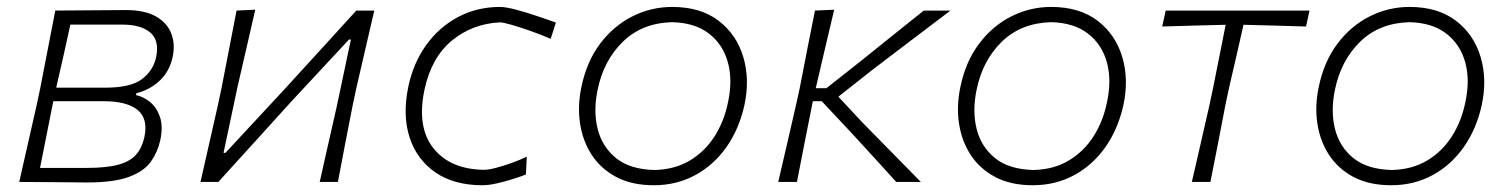

<svg xmlns="http://www.w3.org/2000/svg" viewBox="-20 -525 4358 554"><path d="M35.5 0Q48 -56 60 -108.2Q72 -160.5 85.5 -220.5L96 -270Q108.5 -333 118.5 -386Q128.5 -439 139.5 -494.5Q178.5 -495 235.5 -495.2Q292.5 -495.5 343 -496Q398 -496 430.5 -477.2Q463 -458.5 474.5 -427.5Q486 -396.5 478 -360Q469 -318.5 440.5 -292Q412 -265.5 373.5 -256L372.5 -250.5Q393 -246.5 412.2 -231.2Q431.5 -216 441.2 -188.5Q451 -161 442.5 -120.5Q435 -86.5 415.5 -58.8Q396 -31 352.5 -14.8Q309 1.5 230.5 1.5Q173.5 1 122 0.5Q70.5 0 35.5 0ZM183 -454Q174.5 -415 163.8 -366.8Q153 -318.5 142.5 -273.5V-272H283Q357.5 -272 390 -297Q422.5 -322 430.5 -360Q440.5 -408.5 413.5 -431.2Q386.5 -454 333.5 -454ZM95.5 -40.5H229.5Q288 -40.5 322 -50Q356 -59.5 373 -79.2Q390 -99 396.5 -129Q408 -182.5 377 -207.8Q346 -233 279 -233H134L131.5 -221.5Q123 -178 113 -128.5Q103 -79 95.5 -40.5Z M558.5 0Q571 -55.5 583 -108Q595 -160.5 608.5 -220.5L619 -270Q631.5 -333 641.5 -385.8Q651.5 -438.5 662.5 -494.5L716.5 -497Q704 -441.5 691.8 -389.2Q679.5 -337 665.5 -275L625 -84H630.5L800 -266.5Q851 -322 903.5 -379.8Q956 -437.5 1008 -494.5H1060Q1047 -438.5 1034.8 -386Q1022.5 -333.5 1008 -270L997.5 -220.5Q985.5 -159.5 975.5 -107.8Q965.5 -56 955 0H902.5Q915 -55 926.5 -106.8Q938 -158.5 951.5 -217L992.5 -411H987L820.5 -232Q769 -175 715.8 -116.5Q662.5 -58 610 0Z M1372.5 9.5Q1290.5 9.5 1236.8 -27.2Q1183 -64 1162 -128Q1141 -192 1158 -274Q1172 -342 1209.2 -394.2Q1246.5 -446.5 1301.5 -475.8Q1356.5 -505 1423 -505Q1439.5 -505 1469.5 -497Q1499.5 -489 1531.2 -478.2Q1563 -467.5 1584 -460L1569 -413Q1537.5 -426.5 1507.2 -437Q1477 -447.5 1454 -454Q1431 -460.5 1422.5 -460.5Q1343 -456.5 1284 -408Q1225 -359.5 1205 -267Q1182 -159 1230.2 -97.8Q1278.5 -36.5 1376.5 -35Q1389.5 -35 1411.5 -40.8Q1433.5 -46.5 1457.5 -55.2Q1481.5 -64 1500 -73L1497.5 -21.5Q1484 -16 1461.2 -8.8Q1438.5 -1.5 1414.2 4Q1390 9.5 1372.5 9.5Z M1866.5 9.5Q1803.5 9.5 1758.8 -14Q1714 -37.5 1687.8 -77.5Q1661.5 -117.5 1653.8 -168.2Q1646 -219 1657.5 -273.5Q1672.5 -347 1711.5 -398.8Q1750.5 -450.5 1804.8 -477.8Q1859 -505 1919.5 -505Q2001 -505 2053 -465.5Q2105 -426 2124.5 -361.2Q2144 -296.5 2128 -222Q2113 -153.5 2076.5 -101.2Q2040 -49 1986.2 -19.8Q1932.5 9.5 1866.5 9.5ZM1869 -34.5Q1927.5 -36 1970.8 -62Q2014 -88 2041.8 -131.5Q2069.5 -175 2080.5 -229.5Q2094.5 -293.5 2080.2 -345.2Q2066 -397 2025.5 -428.2Q1985 -459.5 1919 -461Q1832 -458.5 1776.8 -404.2Q1721.5 -350 1704.5 -266.5Q1691.5 -205 1704.5 -153Q1717.5 -101 1758 -68.5Q1798.5 -36 1869 -34.5Z M2225.5 0Q2238.5 -56 2250.5 -107.5Q2262.5 -159 2276.5 -220.5L2287.5 -270.5Q2299.5 -332.5 2310 -386.2Q2320.5 -440 2331.5 -494.5L2387 -497Q2373.5 -441 2361 -387.2Q2348.5 -333.5 2334.5 -273.5L2333.5 -270.5H2364.5L2464 -349Q2509 -385.5 2554.8 -422Q2600.5 -458.5 2645.5 -494.5H2722.5Q2665.5 -451.5 2609 -408.5Q2552.5 -365.5 2496 -322.5L2399 -246L2468.5 -171.5Q2510.5 -128.5 2553 -85.5Q2595.5 -42.5 2637 0H2566Q2533.5 -36 2500.8 -71.8Q2468 -107.5 2435 -143.5L2351 -233H2325.5L2322 -216Q2310 -156.5 2300.2 -106.2Q2290.5 -56 2279.5 0Z M2960 9.5Q2897 9.5 2852.2 -14Q2807.5 -37.5 2781.2 -77.5Q2755 -117.5 2747.2 -168.2Q2739.5 -219 2751 -273.5Q2766 -347 2805 -398.8Q2844 -450.5 2898.2 -477.8Q2952.5 -505 3013 -505Q3094.5 -505 3146.5 -465.5Q3198.5 -426 3218 -361.2Q3237.5 -296.5 3221.5 -222Q3206.5 -153.5 3170 -101.2Q3133.5 -49 3079.8 -19.8Q3026 9.5 2960 9.5ZM2962.5 -34.5Q3021 -36 3064.2 -62Q3107.5 -88 3135.2 -131.5Q3163 -175 3174 -229.5Q3188 -293.5 3173.8 -345.2Q3159.5 -397 3119 -428.2Q3078.5 -459.5 3012.5 -461Q2925.5 -458.5 2870.2 -404.2Q2815 -350 2798 -266.5Q2785 -205 2798 -153Q2811 -101 2851.5 -68.5Q2892 -36 2962.5 -34.5Z M3419 0Q3432 -56.5 3443.8 -108Q3455.5 -159.5 3469.5 -220.5L3480 -270Q3490 -321 3499 -365.2Q3508 -409.5 3516.5 -453.5Q3472.5 -452.5 3425.8 -451.2Q3379 -450 3333.5 -448.5L3343.5 -494.5H3758.5L3748.5 -448.5Q3703 -450 3656.5 -451.2Q3610 -452.5 3568 -453.5Q3558 -409 3548 -365.2Q3538 -321.5 3526 -270L3515.5 -220.5Q3504 -160 3493.8 -107.8Q3483.5 -55.5 3472.5 0Z M3994 9.5Q3931 9.5 3886.2 -14Q3841.5 -37.5 3815.2 -77.5Q3789 -117.5 3781.2 -168.2Q3773.5 -219 3785 -273.5Q3800 -347 3839 -398.8Q3878 -450.5 3932.2 -477.8Q3986.5 -505 4047 -505Q4128.5 -505 4180.5 -465.5Q4232.5 -426 4252 -361.2Q4271.5 -296.5 4255.5 -222Q4240.5 -153.5 4204 -101.2Q4167.5 -49 4113.8 -19.8Q4060 9.5 3994 9.5ZM3996.5 -34.5Q4055 -36 4098.2 -62Q4141.5 -88 4169.2 -131.5Q4197 -175 4208 -229.5Q4222 -293.5 4207.8 -345.2Q4193.5 -397 4153 -428.2Q4112.5 -459.5 4046.5 -461Q3959.5 -458.5 3904.2 -404.2Q3849 -350 3832 -266.5Q3819 -205 3832 -153Q3845 -101 3885.5 -68.5Q3926 -36 3996.5 -34.5Z"/></svg>

Font: Commissioner Loud ExtraLight
Style: Italic
Weight: 200
Italic angle: -12°
Designer: Kostas Bartsokas
Foundry: Kostas Bartsokas
Version: Version 1.000; ttfautohint (v1.8.3)